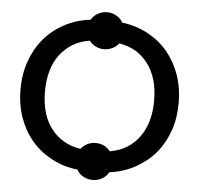

<svg xmlns="http://www.w3.org/2000/svg" viewBox="-56 -826 964 931"><g transform="rotate(5 426.5 -361.0)"><path d="M499.5 -97.7Q545.4 -105.5 580.1 -126.5Q615.7 -147.9 640.6 -181.6Q666.5 -216.3 679.2 -260.7Q692.4 -305.7 692.4 -360.4Q692.4 -415.5 679.7 -460.9Q666.5 -504.9 641.1 -539.6Q617.2 -571.8 580.6 -594.7Q545.4 -615.2 500 -623Q487.3 -606.4 469.2 -598.1Q449.7 -588.4 428.2 -588.4Q406.7 -588.4 387.2 -598.1Q367.7 -607.9 356.4 -623.5Q311 -616.7 275.4 -595.7Q238.8 -573.7 213.4 -540.5Q187.5 -506.8 174.3 -460.9Q161.1 -415.5 161.1 -359.9Q161.1 -303.7 174.3 -258.3Q187 -214.4 213.4 -179.7Q238.8 -146 275.4 -125Q311 -104 356.9 -97.2Q368.2 -112.8 387.7 -122.6Q405.8 -131.8 428.2 -131.8Q450.2 -131.8 469.2 -123Q486.8 -113.8 499.5 -97.7ZM812 -360.4Q812 -286.1 790.5 -225.1Q768.6 -162.6 728.5 -114.3Q689.9 -68.4 631.3 -36.1Q573.7 -4.9 505.9 3.9Q495.1 24.4 474.1 36.1Q453.6 47.9 428.2 47.9Q402.8 47.9 382.3 36.1Q362.3 25.4 351.1 4.4Q281.7 -3.4 224.1 -34.7Q165 -66.4 126.5 -112.8Q85.9 -160.6 64 -223.6Q42 -286.6 42 -359.9Q42 -434.1 64.5 -497.1Q85.9 -558.6 127 -607.9Q166.5 -654.8 224.6 -686Q282.2 -717.3 351.6 -725.1Q362.3 -744.6 382.8 -756.3Q404.3 -768.6 428.2 -768.6Q452.6 -768.6 474.1 -756.3Q494.6 -744.6 505.4 -724.6Q574.2 -715.8 631.3 -685.1Q689.5 -653.3 728 -606.9Q768.6 -557.1 790 -496.6Q812 -433.6 812 -360.4Z"/></g></svg>

Font: Lato-SemiBold
Style: Regular
Weight: 500
Designer: Lukasz Dziedzic with Adam Twardoch and Botio Nikoltchev
Foundry: tyPoland Lukasz Dziedzic
Version: ""